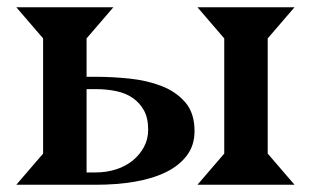

<svg xmlns="http://www.w3.org/2000/svg" viewBox="-20 -510 859 530"><path d="M599 -86V-404L525 -490H793L719 -404V-86L793 0H525ZM99 -86V-404L25 -490H293L219 -404V-298H245Q290 -298 338 -293Q386 -288 426 -272.5Q466 -257 491.5 -227.5Q517 -198 517 -148Q517 -109 496 -81Q475 -53 438.5 -35Q402 -17 352.5 -8.5Q303 0 245 0H25ZM244 -34Q274 -34 300.5 -42.5Q327 -51 346.5 -67Q366 -83 377.5 -104.5Q389 -126 389 -152Q389 -184 377.5 -205Q366 -226 346.5 -239.5Q327 -253 300.5 -258.5Q274 -264 244 -264H219V-34Z"/></svg>

Font: Bluu Next Cyrillic
Style: Bold
Weight: 700
Designer: Igor Stepanchenko
Foundry: Igor Stepanchenko
Version: Version 1.000